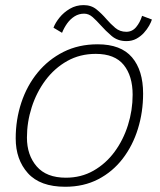

<svg xmlns="http://www.w3.org/2000/svg" viewBox="-20 -712 626 752"><path d="M235.5 19.5Q137 19.5 89.2 -33.8Q41.5 -87 41.5 -170Q41.5 -243.5 63.5 -310Q85.5 -376.5 127.5 -427.8Q169.5 -479 228.8 -508.8Q288 -538.5 362.5 -538.5Q453.5 -538.5 497 -487.5Q540.5 -436.5 540.5 -345.5Q540.5 -273 520.2 -207.5Q500 -142 460.8 -90.8Q421.5 -39.5 364.8 -10Q308 19.5 235.5 19.5ZM238 -16Q298 -16 346.2 -43.5Q394.5 -71 428.8 -117.5Q463 -164 481.2 -222Q499.5 -280 499.5 -341Q499.5 -414.5 464.5 -457.8Q429.5 -501 355 -501Q293 -501 243.2 -473Q193.5 -445 158.2 -397.8Q123 -350.5 104.2 -292Q85.5 -233.5 85.5 -173Q85.5 -104.5 123.8 -60.2Q162 -16 238 -16ZM189.5 -603.5Q196.5 -622.5 213 -643Q229.5 -663.5 253.8 -677.8Q278 -692 307.5 -692Q337.5 -692 358.2 -675Q379 -658 396.5 -637.5Q413 -618.5 431.2 -603Q449.5 -587.5 474.5 -587.5Q498 -587.5 513.2 -605.8Q528.5 -624 536.5 -650L575 -635.5Q572 -625.5 564 -611.2Q556 -597 543.5 -583.2Q531 -569.5 514 -560.2Q497 -551 475 -551Q441 -551 417.2 -571.2Q393.5 -591.5 374 -613.5Q358.5 -631 343 -644.8Q327.5 -658.5 309.5 -658.5Q289 -658.5 272.2 -648Q255.5 -637.5 243.2 -620.5Q231 -603.5 223 -583.5Z"/></svg>

Font: Grandstander Thin
Style: Italic
Weight: 100
Italic angle: -15°
Designer: Tyler Finck
Foundry: Etcetera Type Co
Version: Version 1.200